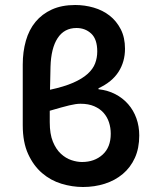

<svg xmlns="http://www.w3.org/2000/svg" viewBox="-20 -736 616 768"><path d="M312 12Q269 12 226 -1Q183 -14 148.5 -43.5Q114 -73 92.5 -120Q71 -167 71 -235V-478Q71 -529 83.5 -573Q96 -617 122 -648.5Q148 -680 187.5 -698Q227 -716 281 -716Q319 -716 355 -705.5Q391 -695 418.5 -673.5Q446 -652 463 -619Q480 -586 480 -541Q480 -489 454 -448.5Q428 -408 374 -383V-379Q411 -375 441 -359.5Q471 -344 492.5 -319.5Q514 -295 525.5 -263Q537 -231 537 -194Q537 -143 519.5 -104.5Q502 -66 471 -40Q440 -14 399 -1Q358 12 312 12ZM182 -468Q181 -442 181 -420Q181 -398 180 -377Q236 -389 272.5 -405Q309 -421 330.5 -440.5Q352 -460 360.5 -482.5Q369 -505 369 -530Q369 -579 345 -601.5Q321 -624 286 -624Q237 -624 210.5 -583.5Q184 -543 182 -468ZM308 -88Q358 -88 390.5 -117.5Q423 -147 423 -201Q423 -225 416 -246.5Q409 -268 394.5 -284.5Q380 -301 357 -311Q334 -321 302 -321Q284 -321 257 -314.5Q230 -308 179 -293V-247Q179 -200 191.5 -169.5Q204 -139 223.5 -121Q243 -103 265.5 -95.5Q288 -88 308 -88Z"/></svg>

Font: TT Toshiba Sans Medium
Style: Regular
Weight: 500
Designer: Paul D. Hunt
Foundry: Toshiba Corporation
Version: Version 2.020;PS 2.000;hotconv 1.0.86;makeotf.lib2.5.63406